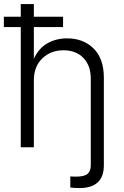

<svg xmlns="http://www.w3.org/2000/svg" viewBox="-22 -748 631 975"><path d="M380.9 207Q353.5 207 335 204.1V147.9Q342.8 148.4 351.3 148.7Q359.9 148.9 365.7 148.9Q404.8 148.9 421.9 135.5Q439 122.1 439 91.3V-348.1Q439 -415 401.4 -453.9Q363.8 -492.7 300.8 -492.7Q236.3 -492.7 193.1 -451.7Q149.9 -410.6 149.9 -340.3V0H83.5V-610.4H-2.4V-663.1H83.5V-727.5H149.9V-663.1H298.3V-610.4H149.9V-449.7Q175.3 -503.9 219.5 -528.6Q263.7 -553.2 318.4 -553.2Q401.4 -553.2 453.4 -501.7Q505.4 -450.2 505.4 -353V91.3Q505.4 207 380.9 207Z"/></svg>

Font: Inter Light
Style: Regular
Weight: 300
Designer: Rasmus Andersson
Foundry: rsms
Version: Version 4.000;git-a52131595